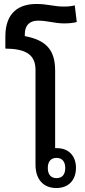

<svg xmlns="http://www.w3.org/2000/svg" viewBox="-20 -940 427 968"><path d="M357 -913C337 -908 323 -907 299 -907C254 -907 218 -920 164 -920C80 -920 7 -881 7 -756V-695C109 -694 159 -666 159 -587V-110C159 -34 200 8 264 8C326 8 363 -32 363 -94C363 -154 326 -193 268 -193C265 -193 262 -193 258 -193V-584C258 -691 210 -738 105 -758V-766C105 -813 129 -836 173 -836C216 -836 258 -822 302 -822C329 -822 348 -824 367 -829ZM265 -144C294 -144 309 -124 309 -93C309 -61 294 -42 265 -42C236 -42 221 -61 221 -93C221 -125 236 -144 265 -144Z"/></svg>

Font: Noto Sans Thai Looped SemiCondensed Medium
Style: Regular
Weight: 500
Width: 4
Designer: Sasikarn Vongin, Ben Mitchell
Foundry: The Fontpad Ltd
Version: Version 1.001